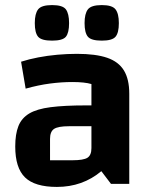

<svg xmlns="http://www.w3.org/2000/svg" viewBox="-20 -724 595 756"><path d="M204 12Q117 12 78.5 -25.5Q40 -63 40 -147Q40 -196 52.5 -227.5Q65 -259 95 -277Q125 -295 179.5 -302Q234 -309 318 -309H370V-227H252Q209 -227 193 -216.5Q177 -206 177 -177V-93H266Q309 -93 324.5 -103Q340 -113 340 -141V-393Q314 -401 264 -401Q222 -401 176.5 -395Q131 -389 81 -375L63 -481Q94 -491 130.5 -498Q167 -505 206 -508.5Q245 -512 283 -512Q357 -512 402 -496.5Q447 -481 468 -446.5Q489 -412 489 -355V0H417L379 -50Q305 12 204 12ZM381 -564Q339 -564 326 -579.5Q313 -595 313 -633Q313 -670 326 -687Q339 -704 381 -704Q422 -704 435 -687Q448 -670 448 -633Q448 -595 435 -579.5Q422 -564 381 -564ZM185 -564Q143 -564 130 -579.5Q117 -595 117 -633Q117 -670 130 -687Q143 -704 185 -704Q227 -704 239.5 -687Q252 -670 252 -633Q252 -595 239.5 -579.5Q227 -564 185 -564Z"/></svg>

Font: Changa SemiBold
Style: Regular
Weight: 600
Designer: Eduardo Rodriguez Tunni
Foundry: Eduardo Rodriguez Tunni
Version: Version 3.002; ttfautohint (v1.8.2)